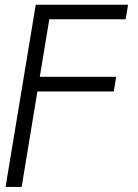

<svg xmlns="http://www.w3.org/2000/svg" viewBox="-20 -562 565 787"><path d="M2.9 204.1 126.5 -542.5H504.9L495.1 -482.9H182.1L143.1 -247.1H456.1L446.3 -187H133.3L68.8 204.1Z"/></svg>

Font: Inter 16pt Light
Style: Italic
Weight: 300
Italic angle: -9.3988°
Version: Version 4.001;git-66647c0bb